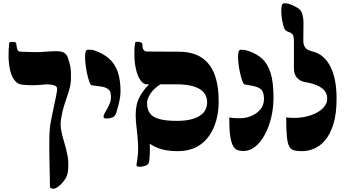

<svg xmlns="http://www.w3.org/2000/svg" viewBox="-20 -906 2087 1166"><path d="M411 -435Q411 -402 404 -374.5Q397 -347 387.5 -320Q378 -293 368 -260.5Q358 -228 351 -184Q345 -146 352.5 -110Q360 -74 371.5 -36.5Q383 1 390.5 42Q398 83 393 131Q390 162 372.5 186.5Q355 211 336 225.5Q317 240 306 240Q293 240 288 236.5Q283 233 283 220Q283 201 282.5 169Q282 137 281 98.5Q280 60 279.5 19.5Q279 -21 279.5 -57Q280 -93 282 -118Q284 -146 291.5 -183Q299 -220 307 -257.5Q315 -295 321 -324.5Q327 -354 327 -366Q327 -381 312 -386.5Q297 -392 279.5 -393Q262 -394 254 -393Q232 -391 216 -390Q200 -389 185.5 -388.5Q171 -388 155.5 -389Q140 -390 120 -391Q89 -393 70 -416.5Q51 -440 42 -477.5Q33 -515 32 -559Q31 -603 36 -646Q37 -650 47 -651.5Q57 -653 68 -650.5Q79 -648 79 -640Q81 -618 85.5 -605.5Q90 -593 106 -592Q149 -591 174.5 -590Q200 -589 224.5 -590Q249 -591 288 -594Q342 -598 363 -589Q384 -580 392 -556Q401 -531 406.5 -504.5Q412 -478 411 -435Z M627 -186Q619 -186 613.5 -188.5Q608 -191 609 -200Q610 -210 621 -228Q632 -246 643 -269.5Q654 -293 654 -317Q654 -338 647.5 -351.5Q641 -365 622.5 -373Q604 -381 568 -384Q561 -385 553 -386Q545 -387 537 -388Q530 -389 522 -411Q514 -433 507.5 -465Q501 -497 498 -529Q495 -561 498 -582.5Q501 -604 513 -604Q520 -604 527 -604Q534 -604 541 -603Q548 -602 555 -599Q607 -581 641.5 -551Q676 -521 694 -472.5Q712 -424 712 -349Q712 -324 704.5 -290Q697 -256 687 -224Q680 -199 662 -192.5Q644 -186 627 -186Z M869 -259Q870 -230 876.5 -177.5Q883 -125 888 -61Q893 3 887 68Q885 93 864.5 100Q844 107 827 107Q819 107 813.5 104Q808 101 809 93Q821 28 818.5 -25.5Q816 -79 810 -124.5Q804 -170 804 -209ZM1058 12Q989 12 940.5 -6.5Q892 -25 862 -56.5Q832 -88 818 -127.5Q804 -167 804 -209Q804 -274 828.5 -318.5Q853 -363 886 -394H872Q851 -394 833.5 -418Q816 -442 806 -484.5Q796 -527 796 -580Q796 -604 797 -617.5Q798 -631 801 -647Q802 -652 813 -652.5Q824 -653 835 -648.5Q846 -644 845 -635Q844 -613 852.5 -603Q861 -593 870 -593Q917 -593 966.5 -592.5Q1016 -592 1063 -592Q1153 -592 1207 -554.5Q1261 -517 1285 -448.5Q1309 -380 1308 -287Q1308 -229 1293.5 -175.5Q1279 -122 1249 -79.5Q1219 -37 1172 -12.5Q1125 12 1058 12ZM1054 -172Q1105 -172 1140 -181Q1175 -190 1197 -205.5Q1219 -221 1228.5 -241.5Q1238 -262 1238 -285Q1238 -318 1219 -342.5Q1200 -367 1158.5 -380.5Q1117 -394 1050 -394H954Q935 -383 916 -364Q897 -345 885 -322.5Q873 -300 873 -279Q873 -243 889 -219.5Q905 -196 944.5 -184Q984 -172 1054 -172Z M1496 -388 1466 -393Q1459 -394 1451 -416Q1443 -438 1436.5 -469Q1430 -500 1427 -531Q1424 -562 1427 -583Q1430 -604 1442 -604Q1453 -604 1464.5 -602.5Q1476 -601 1493 -595Q1540 -579 1573 -548.5Q1606 -518 1623.5 -462Q1641 -406 1641 -313Q1641 -251 1627 -192.5Q1613 -134 1588 -88Q1563 -42 1530 -15.5Q1497 11 1459 11Q1441 11 1425 6.5Q1409 2 1397 -17Q1385 -36 1378.5 -77.5Q1372 -119 1372 -192Q1386 -191 1399.5 -189.5Q1413 -188 1437 -188Q1474 -188 1507 -202Q1540 -216 1561.5 -242Q1583 -268 1583 -303Q1583 -331 1576.5 -347Q1570 -363 1551.5 -372.5Q1533 -382 1496 -388Z M1718 -193Q1732 -192 1740 -191Q1748 -190 1763 -190Q1808 -190 1845 -199.5Q1882 -209 1909.5 -225Q1937 -241 1952 -262Q1967 -283 1967 -306Q1967 -348 1932.5 -372.5Q1898 -397 1830 -408Q1806 -412 1785.5 -432Q1765 -452 1765 -490Q1765 -517 1765 -544.5Q1765 -572 1765 -599Q1765 -626 1765 -653Q1765 -688 1756 -698Q1747 -708 1730 -713Q1715 -718 1708 -730.5Q1701 -743 1694 -781Q1690 -803 1688.5 -827Q1687 -851 1690.5 -868.5Q1694 -886 1706 -886Q1726 -887 1751 -876.5Q1776 -866 1792 -855Q1810 -842 1816.5 -819Q1823 -796 1823 -770Q1823 -742 1822.5 -707.5Q1822 -673 1822 -657Q1822 -637 1832 -619.5Q1842 -602 1879 -593Q1947 -577 1985.5 -503.5Q2024 -430 2024 -307Q2024 -215 2005 -153.5Q1986 -92 1955.5 -55.5Q1925 -19 1888 -3.5Q1851 12 1815 12Q1785 12 1766 7Q1747 2 1736.5 -17Q1726 -36 1722 -78Q1718 -120 1718 -193Z"/></svg>

Font: Noto Rashi Hebrew Black
Style: Regular
Weight: 900
Version: Version 1.006